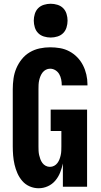

<svg xmlns="http://www.w3.org/2000/svg" viewBox="-20 -995 540 1023"><path d="M186 8Q161 8 138 -2Q115 -12 99 -30.5Q83 -49 73 -71.5Q63 -94 57.5 -118Q52 -142 50 -166.5Q48 -191 48 -215V-520Q48 -548 52 -576.5Q56 -605 67 -631Q78 -657 96 -679.5Q114 -702 138.5 -716.5Q163 -731 191 -737Q219 -743 247 -743Q274 -743 300 -738.5Q326 -734 349.5 -721.5Q373 -709 391.5 -690Q410 -671 422 -647.5Q434 -624 440 -598Q446 -572 446 -546V-540H309V-542Q309 -557 306 -572Q303 -587 295.5 -600Q288 -613 275 -621Q262 -629 247 -629Q235 -629 224.5 -623.5Q214 -618 207 -609Q200 -600 195.5 -589Q191 -578 188.5 -566.5Q186 -555 185.5 -543.5Q185 -532 185 -520V-215Q185 -203 185.5 -191.5Q186 -180 188.5 -169Q191 -158 195 -147Q199 -136 206 -126.5Q213 -117 223.5 -111.5Q234 -106 246 -106Q258 -106 268.5 -111.5Q279 -117 286 -126.5Q293 -136 297 -146.5Q301 -157 303.5 -168.5Q306 -180 306.5 -191.5Q307 -203 307 -215V-297H250V-411H444V0H315V-124Q310 -100 300.5 -76Q291 -52 274.5 -32.5Q258 -13 234.5 -2.5Q211 8 186 8ZM250 -795Q232 -795 214 -800.5Q196 -806 183.5 -818.5Q171 -831 165.5 -849Q160 -867 160 -885Q160 -903 165.5 -921Q171 -939 183.5 -951.5Q196 -964 214 -969.5Q232 -975 250 -975Q268 -975 286 -969.5Q304 -964 316.5 -951.5Q329 -939 334.5 -921Q340 -903 340 -885Q340 -867 334.5 -849Q329 -831 316.5 -818.5Q304 -806 286 -800.5Q268 -795 250 -795Z"/></svg>

Font: Iosevka Heavy
Style: Regular
Weight: 900
Monospace: yes
Designer: Belleve Invis
Foundry: Belleve Invis
Version: Version 32.5.0; ttfautohint (v1.8.4)